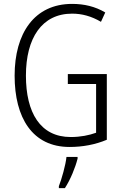

<svg xmlns="http://www.w3.org/2000/svg" viewBox="-20 -744 630 985"><path d="M328 -364V-313H473V-63C437 -50 393 -41 343 -41C186 -41 113 -167 113 -356C113 -549 195 -674 350 -674C400 -674 449 -661 498 -632L520 -680C468 -711 411 -724 350 -724C156 -724 55 -573 55 -356C55 -140 146 10 337 10C403 10 469 -2 528 -27V-364ZM378 70V61H321C317 102 296 176 282 211V221H313C341 178 366 117 378 70Z"/></svg>

Font: Noto Sans Myanmar Condensed Light
Style: Regular
Weight: 300
Width: 3
Designer: Monotype Design Team
Foundry: Monotype Imaging Inc.
Version: Version 2.107